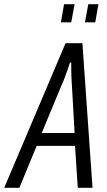

<svg xmlns="http://www.w3.org/2000/svg" viewBox="-64 -891 507 911"><path d="M-44 0 247 -686H327L375 0H305L292 -199H110L28 0ZM134 -260H290L277 -489Q276 -500 275.5 -513Q275 -526 274.5 -540.5Q274 -555 274 -569Q274 -583 274 -594H268Q264 -580 257 -561Q250 -542 243 -522.5Q236 -503 229 -489ZM225 -785 240 -871H290L274 -785ZM339 -785 355 -871H403L388 -785Z"/></svg>

Font: Archivo ExtraCondensed Light
Style: Italic
Weight: 300
Width: 2
Italic angle: -10°
Designer: Hector Gatti
Foundry: Omnibus-Type
Version: Version 2.001